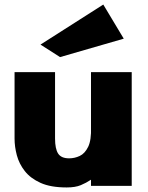

<svg xmlns="http://www.w3.org/2000/svg" viewBox="-20 -817 649 844"><path d="M273 7Q203 7 158.5 -13Q114 -33 89 -65Q64 -97 54 -134.5Q44 -172 44 -208V-500H222V-208Q222 -163 235.5 -142Q249 -121 284 -121Q308 -121 330.5 -131.5Q353 -142 367.5 -171.5Q382 -201 380 -259V-500H559V0H380V-27Q359 -13 335 -3Q311 7 273 7ZM244 -566 158 -621 434 -797 524 -647Z"/></svg>

Font: Panamera Black
Style: Regular
Weight: 900
Designer: Bastien Sozeau
Foundry: NBR — Bastien Sozeau
Version: Version 3.002; ttfautohint (v1.8.4.7-5d5b);gftools[0.9.33]